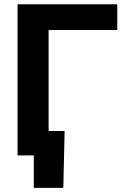

<svg xmlns="http://www.w3.org/2000/svg" viewBox="-20 -748 620 924"><path d="M544.4 -727.5V-603.5H213.9V0H64.5V-727.5ZM142.6 156.2V0H100.6V-117.7H291L284.7 156.2Z"/></svg>

Font: Inter 16pt
Style: Bold
Weight: 700
Version: Version 4.001;git-66647c0bb